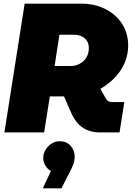

<svg xmlns="http://www.w3.org/2000/svg" viewBox="-20 -720 725 1044"><path d="M4 0 114 -700H423Q495 -700 552.5 -671Q610 -642 643.5 -591Q677 -540 677 -472Q677 -427 660.5 -384.5Q644 -342 610.5 -304.5Q577 -267 526 -237L555 -185Q560 -177 567.5 -171Q575 -165 591 -165H656L630 0H522Q469 0 430 -26Q391 -52 367 -107L328 -196Q324 -196 318 -196Q312 -196 308 -196H251L220 0ZM277 -361H363Q390 -361 413 -373Q436 -385 449.5 -407Q463 -429 463 -458Q463 -481 453 -497Q443 -513 425 -522Q407 -531 383 -531H303ZM213 304 257 209Q238 200 226.5 179.5Q215 159 215 139Q215 116 227.5 95Q240 74 260 61Q280 48 304 48Q342 48 364 73Q386 98 386 131Q386 153 378 174.5Q370 196 356 222L314 304Z"/></svg>

Font: MuseoModerno Thin Black
Style: Italic
Weight: 900
Italic angle: -9°
Version: Version 1.003